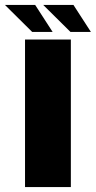

<svg xmlns="http://www.w3.org/2000/svg" viewBox="-69 -755 387 775"><path d="M32 0V-595.5H217V0ZM215.5 -626 105.5 -735H227.5L298 -626ZM61 -626 -49 -735H73L143.5 -626Z"/></svg>

Font: Anybody ExtraBold
Style: Regular
Weight: 800
Designer: Tyler Finck
Foundry: Etcetera Type Company
Version: Version 1.010; ttfautohint (v1.8.3) -l 8 -r 50 -G 200 -x 14 